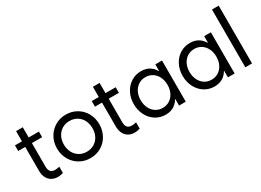

<svg xmlns="http://www.w3.org/2000/svg" viewBox="-26 -1363 2761 2034"><g transform="rotate(-30 1354.5 -346.5)"><path d="M34.2 -503.9H327.1V-435.5H34.2ZM120.1 -143.6V-628.9H202.1V-146.5Q202.1 -105.5 220.2 -85.9Q238.3 -66.4 276.4 -66.4Q301.8 -66.4 328.1 -74.2V2.9Q293.9 13.7 264.6 13.7Q220.7 13.7 188 -5.4Q155.3 -24.4 137.7 -60.1Q120.1 -95.7 120.1 -143.6Z M403.3 -252Q403.3 -327.1 437.5 -387.7Q471.7 -448.2 530.8 -482.9Q589.8 -517.6 662.1 -517.6Q735.4 -517.6 794.4 -482.9Q853.5 -448.2 887.2 -387.7Q920.9 -327.1 920.9 -252Q920.9 -177.7 887.2 -116.7Q853.5 -55.7 794.4 -21Q735.4 13.7 662.1 13.7Q589.8 13.7 530.8 -21Q471.7 -55.7 437.5 -116.7Q403.3 -177.7 403.3 -252ZM836.9 -252Q836.9 -306.6 814.9 -349.1Q793 -391.6 752.9 -415.5Q712.9 -439.5 662.1 -439.5Q611.3 -439.5 571.8 -415.5Q532.2 -391.6 509.8 -349.1Q487.3 -306.6 487.3 -252Q487.3 -197.3 509.8 -154.8Q532.2 -112.3 571.8 -88.4Q611.3 -64.5 662.1 -64.5Q712.9 -64.5 752.9 -88.4Q793 -112.3 814.9 -154.8Q836.9 -197.3 836.9 -252Z M973.6 -503.9H1266.6V-435.5H973.6ZM1059.6 -143.6V-628.9H1141.6V-146.5Q1141.6 -105.5 1159.7 -85.9Q1177.7 -66.4 1215.8 -66.4Q1241.2 -66.4 1267.6 -74.2V2.9Q1233.4 13.7 1204.1 13.7Q1160.2 13.7 1127.4 -5.4Q1094.7 -24.4 1077.1 -60.1Q1059.6 -95.7 1059.6 -143.6Z M1583 13.7Q1514.6 13.7 1460 -21Q1405.3 -55.7 1374 -116.7Q1342.8 -177.7 1342.8 -252Q1342.8 -327.1 1374 -387.7Q1405.3 -448.2 1460 -482.9Q1514.6 -517.6 1583 -517.6Q1646.5 -517.6 1691.9 -486.3Q1737.3 -455.1 1761.2 -395.5Q1785.2 -335.9 1785.2 -252L1735.4 -424.8H1796.9V-79.1H1735.4L1785.2 -252Q1785.2 -168 1761.2 -108.4Q1737.3 -48.8 1691.9 -17.6Q1646.5 13.7 1583 13.7ZM1754.9 -252Q1754.9 -306.6 1733.9 -349.1Q1712.9 -391.6 1675.8 -415.5Q1638.7 -439.5 1590.8 -439.5Q1543 -439.5 1505.9 -415.5Q1468.8 -391.6 1447.8 -349.1Q1426.8 -306.6 1426.8 -252Q1426.8 -198.2 1447.8 -155.3Q1468.8 -112.3 1505.9 -88.4Q1543 -64.5 1590.8 -64.5Q1638.7 -64.5 1675.8 -88.4Q1712.9 -112.3 1733.9 -154.8Q1754.9 -197.3 1754.9 -252ZM1751 0V-101.6L1772.5 -252L1751 -385.7V-503.9H1833V0Z M2180.7 13.7Q2112.3 13.7 2057.6 -21Q2002.9 -55.7 1971.7 -116.7Q1940.4 -177.7 1940.4 -252Q1940.4 -327.1 1971.7 -387.7Q2002.9 -448.2 2057.6 -482.9Q2112.3 -517.6 2180.7 -517.6Q2244.1 -517.6 2289.6 -486.3Q2335 -455.1 2358.9 -395.5Q2382.8 -335.9 2382.8 -252L2333 -424.8H2394.5V-79.1H2333L2382.8 -252Q2382.8 -168 2358.9 -108.4Q2335 -48.8 2289.6 -17.6Q2244.1 13.7 2180.7 13.7ZM2352.5 -252Q2352.5 -306.6 2331.5 -349.1Q2310.5 -391.6 2273.4 -415.5Q2236.3 -439.5 2188.5 -439.5Q2140.6 -439.5 2103.5 -415.5Q2066.4 -391.6 2045.4 -349.1Q2024.4 -306.6 2024.4 -252Q2024.4 -198.2 2045.4 -155.3Q2066.4 -112.3 2103.5 -88.4Q2140.6 -64.5 2188.5 -64.5Q2236.3 -64.5 2273.4 -88.4Q2310.5 -112.3 2331.5 -154.8Q2352.5 -197.3 2352.5 -252ZM2348.6 0V-101.6L2370.1 -252L2348.6 -385.7V-503.9H2430.7V0Z M2561.5 -707H2643.6V0H2561.5Z"/></g></svg>

Font: Wanted Sans Std Variable
Style: Regular
Weight: 400
Designer: Original Design by Kil Hyung-jin and Kang Hanbin, Wanted Lab, Inc;
Foundry: Wanted Lab, Inc.
Version: Version 1.003;Glyphs 3.2 (3227)